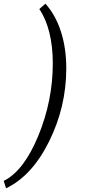

<svg xmlns="http://www.w3.org/2000/svg" viewBox="-49 -770 482 1040"><path d="M197 -750Q252 -689 281 -599Q310 -509 310 -400Q310 -192 217.5 -5Q125 182 -16 250L-29 210Q80 156 158.5 -34.5Q237 -225 237 -427Q237 -518 218.5 -593Q200 -668 164 -721Z"/></svg>

Font: Galada
Style: Regular
Weight: 400
Designer: Latin by Pablo Impallari, Bengali by Jeremie Hornus, Yoann Minet, and Juan Bruce
Foundry: black foundry
Version: Version 1.261;PS 1.261;hotconv 1.0.86;makeotf.lib2.5.63406